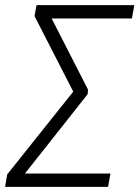

<svg xmlns="http://www.w3.org/2000/svg" viewBox="-36 -731 545 751"><path d="M306.6 -362.3 61.5 -52.2H396L386.7 0H-16.1L-7.8 -48.8L250.5 -372.6L99.1 -668L106.9 -710.9H489.3L480 -658.7H166L308.6 -379.9Z"/></svg>

Font: MAUL Condensed Light Italic
Style: Light Italic
Weight: 300
Italic angle: -12°
Designer: MAUL
Version: Version 1.0; 2020; ttfautohint (v1.8.3)